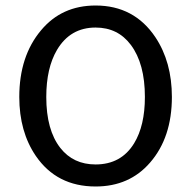

<svg xmlns="http://www.w3.org/2000/svg" viewBox="-20 -665 694 697"><path d="M327 12Q186 12 110 -99Q50 -187 50 -313Q50 -461 129 -555Q204 -645 327 -645Q467 -645 544 -530Q604 -440 604 -313Q604 -166 525 -75Q450 12 327 12ZM327 -68Q420 -68 467 -145Q506 -209 506 -313Q506 -434 455 -502Q408 -565 327 -565Q235 -565 187 -484Q148 -418 148 -313Q148 -193 199 -128Q246 -68 327 -68Z"/></svg>

Font: TajawalTap Med
Style: Regular
Weight: 500
Designer: Boutros Fonts
Foundry: Created by Boutros International 2017
Version: Version 2.700